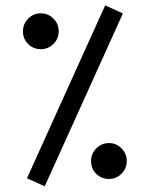

<svg xmlns="http://www.w3.org/2000/svg" viewBox="-20 -670 544 698"><path d="M362.3 -650.4 426.8 -621.1 142.6 7.3 78.1 -22ZM311 -84.5Q311 -111.3 330.1 -130.6Q349.1 -149.9 376 -149.9Q402.8 -149.9 421.9 -130.6Q440.9 -111.3 440.9 -84.5Q440.9 -57.6 421.9 -38.6Q402.8 -19.5 376 -19.5Q348.6 -19.5 329.8 -38.1Q311 -56.6 311 -84.5ZM63.5 -556.2Q63.5 -583 82.5 -602.3Q101.6 -621.6 128.4 -621.6Q155.3 -621.6 174.3 -602.3Q193.4 -583 193.4 -556.2Q193.4 -529.3 174.3 -510.3Q155.3 -491.2 128.4 -491.2Q101.1 -491.2 82.3 -509.8Q63.5 -528.3 63.5 -556.2Z"/></svg>

Font: Samim FD-WOL
Style: FD-WOL
Weight: 400
Foundry: DejaVu fonts team - Redesigned by Saber Rastikerdar
Version: Version 4.0.0